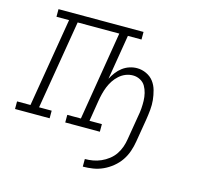

<svg xmlns="http://www.w3.org/2000/svg" viewBox="-118 -631 970 927"><g transform="rotate(15 367.5 -168.0)"><path d="M373 184V146Q393 146 413 142.5Q433 139 452.5 130.5Q472 122 489.5 108.5Q507 95 519 77.5Q531 60 538 40Q545 20 548 0L568 -120Q572 -140 573.5 -159.5Q575 -179 574.5 -198.5Q574 -218 569.5 -236.5Q565 -255 556 -270.5Q547 -286 530 -295Q513 -304 494 -304Q475 -304 457.5 -297Q440 -290 425.5 -277Q411 -264 400.5 -248Q390 -232 383 -214.5Q376 -197 371.5 -179Q367 -161 364 -143L347 -38H409V0H236V-38H304L377 -482H169L95 -38H158V0H-15V-38H52L126 -482H63V-520H488V-482H420L383 -258Q392 -275 404 -291Q416 -307 432 -319Q448 -331 466.5 -337Q485 -343 504 -343Q528 -343 550.5 -332.5Q573 -322 587 -303.5Q601 -285 607.5 -261.5Q614 -238 616.5 -214Q619 -190 616.5 -164.5Q614 -139 610 -114L591 0Q587 25 578.5 50Q570 75 555 97Q540 119 518.5 136.5Q497 154 473 165Q449 176 423.5 180Q398 184 373 184Z"/></g></svg>

Font: Iosevka Etoile XLtObl
Style: Regular
Weight: 200
Italic angle: -9°
Designer: Belleve Invis
Foundry: Belleve Invis
Version: Version 15.5.2; ttfautohint (v1.8.4)